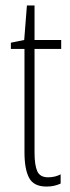

<svg xmlns="http://www.w3.org/2000/svg" viewBox="-20 -676 259 706"><path d="M157 -24Q170 -24 182 -27Q194 -30 203 -35V-1Q192 4 179.5 7Q167 10 151 10Q104 10 87 -22Q70 -54 70 -116V-496H20V-519L69 -529L79 -656H107V-529H205V-496H107V-115Q107 -69 117 -46.5Q127 -24 157 -24Z"/></svg>

Font: Noto Sans Khmer UI ExtraCondensed ExtraLight
Style: Regular
Weight: 200
Width: 2
Designer: Danh Hong and the Monotype Design Team
Foundry: Monotype Imaging Inc.
Version: Version 2.002; ttfautohint (v1.8.4.7-5d5b)